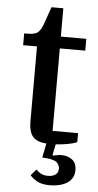

<svg xmlns="http://www.w3.org/2000/svg" viewBox="-59 -695 479 939"><g transform="rotate(5 180.5 -225.0)"><path d="M223 209Q182 209 159 195.5Q136 182 125 168L151 138Q161 149 175 156.5Q189 164 209 164Q232 164 246 154Q260 144 260 124Q260 110 248.5 96.5Q237 83 199 79L174 77L188 7Q140 4 120.5 -20Q101 -44 101 -92V-462H33V-520H50Q87 -520 101 -533Q115 -546 124 -571L155 -659H213V-520H338V-462H213V-57H338V-13Q324 -6 296 -0.5Q268 5 234 7L223 60L226 63Q236 61 246.5 59Q257 57 266 57Q298 57 319.5 73.5Q341 90 341 124Q341 147 331.5 163Q322 179 305.5 189Q289 199 267.5 204Q246 209 223 209Z"/></g></svg>

Font: IBM Plex Serif Medm
Style: Regular
Weight: 500
Designer: Mike Abbink, Paul van der Laan, Pieter van Rosmalen
Foundry: Bold Monday
Version: Version 3.001